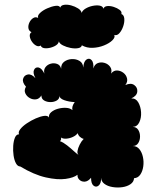

<svg xmlns="http://www.w3.org/2000/svg" viewBox="-20 -798 662 835"><path d="M68 -74Q57 -74 49.5 -87.5Q42 -101 39 -122Q36 -143 37.5 -164Q39 -185 45 -199.5Q51 -214 63 -214Q58 -223 68 -236Q78 -249 96.5 -261.5Q115 -274 135.5 -283Q156 -292 172 -294Q188 -296 193 -287Q191 -300 202.5 -310Q214 -320 232 -325Q250 -330 267.5 -329Q285 -328 295 -319Q291 -335 305 -354Q280 -355 259 -362.5Q238 -370 239 -383Q239 -368 227 -361Q215 -354 199.5 -354Q184 -354 172 -361Q160 -368 160 -383Q151 -368 137 -366Q123 -364 109.5 -371.5Q96 -379 90 -392.5Q84 -406 93 -421Q76 -440 80.5 -455.5Q85 -471 101 -474Q117 -477 134 -458Q122 -481 128 -494Q134 -507 147.5 -504.5Q161 -502 173 -478Q169 -494 177.5 -505.5Q186 -517 200.5 -521Q215 -525 228.5 -520Q242 -515 246 -499Q245 -519 259 -529.5Q273 -540 292 -541Q311 -542 326 -533Q341 -524 342 -504Q344 -531 356 -539Q368 -547 378 -537Q388 -527 386 -500Q391 -518 405 -523.5Q419 -529 434.5 -524.5Q450 -520 459 -507.5Q468 -495 463 -478Q474 -492 489 -491.5Q504 -491 516.5 -481.5Q529 -472 532.5 -457Q536 -442 525 -428Q549 -439 564 -428Q579 -417 577 -399Q575 -381 551 -370Q571 -371 581.5 -352.5Q592 -334 593.5 -310Q595 -286 586 -266.5Q577 -247 557 -246Q573 -246 581 -233.5Q589 -221 589 -204.5Q589 -188 581 -175.5Q573 -163 557 -163Q575 -163 586 -149.5Q597 -136 601.5 -115.5Q606 -95 603 -74Q600 -53 590 -38.5Q580 -24 563 -23Q562 -7 547.5 3Q533 13 512 16Q491 19 469.5 15.5Q448 12 434 1.5Q420 -9 420 -25Q420 0 409 9Q398 18 387 9.5Q376 1 376 -25Q363 -9 349 -8Q335 -7 325.5 -16Q316 -25 317 -38Q301 -25 265.5 -20Q230 -15 179 -26.5Q128 -38 68 -74ZM324 -123Q315 -128 317 -141Q319 -154 326.5 -169Q334 -184 344 -194Q335 -196 327.5 -203Q320 -210 318 -219Q311 -209 297 -202.5Q283 -196 268.5 -195Q254 -194 245 -200Q248 -191 241 -184Q255 -179 271.5 -166Q288 -153 302 -140Q316 -127 324 -123ZM336 -601Q334 -591 319.5 -588.5Q305 -586 287 -589.5Q269 -593 254 -600.5Q239 -608 236 -618Q234 -605 216 -596.5Q198 -588 179.5 -588Q161 -588 157 -600Q148 -594 137.5 -599.5Q127 -605 119 -616.5Q111 -628 109.5 -640Q108 -652 117 -658Q105 -664 103.5 -676Q102 -688 108 -700.5Q114 -713 124.5 -719.5Q135 -726 146 -720Q142 -730 154 -741.5Q166 -753 185 -761.5Q204 -770 221 -772.5Q238 -775 242 -765Q245 -775 259 -777Q273 -779 289.5 -774.5Q306 -770 319.5 -761.5Q333 -753 335 -742Q339 -753 352.5 -761Q366 -769 383 -772.5Q400 -776 413.5 -773.5Q427 -771 430 -760Q433 -770 446 -771.5Q459 -773 474.5 -768Q490 -763 500.5 -755Q511 -747 508 -737Q519 -733 520.5 -717.5Q522 -702 516 -684Q510 -666 499.5 -654Q489 -642 477 -646Q482 -636 469 -623Q456 -610 432.5 -600.5Q409 -591 383 -590Q357 -589 336 -601Z"/></svg>

Font: Rubik Bubbles
Style: Regular
Weight: 400
Designer: Hubert and Fischer, NaN
Foundry: Hubert and Fischer, NaN
Version: Version 2.200